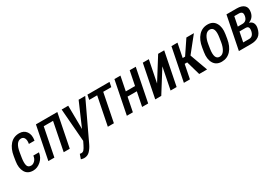

<svg xmlns="http://www.w3.org/2000/svg" viewBox="48 -1496 3829 2668"><g transform="rotate(-30 1962.5 -162.5)"><path d="M197.8 -64.9Q229.5 -65.4 257.8 -93.8Q286.1 -122.1 291.5 -170.9H381.8Q371.1 -92.8 313.5 -41.5Q255.9 9.8 187.5 9.8Q99.6 9.8 61.5 -56.6Q23.4 -123 40 -227.1L51.8 -299.8Q69.3 -409.2 126 -473.6Q182.6 -538.1 274.9 -538.1Q348.1 -538.1 386.7 -484.4Q425.3 -430.7 409.2 -341.8H318.8Q329.1 -396.5 313.5 -429.2Q297.9 -461.9 261.7 -461.9Q174.3 -461.9 148.9 -299.8L137.2 -227.1Q125 -150.4 136.2 -107.4Q147.5 -64.5 197.8 -64.9Z M777.3 0H680.2L770 -451.7H620.6L530.8 0H434.1L539.6 -528.3H882.8Z M888.2 134.3Q912.1 133.8 928.7 115.2Q945.3 96.7 967.8 51.3L993.7 -1.5L952.1 -528.3H1057.6L1061.5 -182.1V-155.3H1063L1224.6 -528.3H1330.6L1042 82Q1016.6 135.7 979.5 174.8Q942.4 213.9 886.7 213.4Q872.6 213.4 837.4 204.6L862.8 131.3Q878.9 134.3 888.2 134.3Z M1705.1 -452.6H1575.7L1485.4 0H1388.2L1478.5 -452.6H1350.6L1365.7 -528.3H1720.2Z M2035.6 0H1938.5L1983.4 -225.6H1835L1790 0H1693.4L1798.8 -528.3H1895.5L1850.1 -300.8H1998.5L2043.9 -528.3H2141.1Z M2500.5 -528.3H2597.7L2492.2 0H2395L2463.9 -345.7L2462.9 -346.2L2245.6 0H2148.9L2254.4 -528.3H2351.1L2281.7 -181.2L2282.7 -180.7Z M2790.5 -223.1H2750L2705.6 0H2608.4L2713.9 -528.3H2811L2766.6 -307.1H2805.2L2953.6 -528.3H3074.2L2877.9 -282.7L2980.5 0H2854.5Z M3160.2 -230Q3134.3 -64.9 3222.2 -64.9Q3268.1 -65.4 3297.9 -111.3Q3327.6 -157.2 3339.4 -230L3350.1 -297.4Q3376.5 -461.9 3286.6 -461.9Q3241.7 -461.9 3211.9 -416Q3182.1 -370.1 3170.9 -297.4ZM3423.8 -470.7Q3463.9 -403.3 3446.8 -297.4L3436 -230Q3418 -117.2 3359.9 -53.7Q3301.8 9.8 3213.9 9.8Q3126 9.8 3086.4 -56.6Q3046.4 -123 3063.5 -230L3074.2 -297.4Q3091.8 -409.2 3150.4 -473.6Q3209 -538.1 3296.9 -538.1Q3384.8 -538.1 3423.8 -470.7Z M3747.6 -452.6H3678.7L3648.4 -302.2H3722.7Q3790.5 -303.2 3806.2 -376.5Q3814.5 -418.5 3799.8 -435.5Q3785.2 -452.6 3747.6 -452.6ZM3697.3 -74.2Q3762.2 -74.2 3779.3 -153.8Q3787.1 -194.3 3775.4 -213.4Q3763.7 -232.4 3729 -232.4H3634.8L3603 -74.2ZM3762.7 -528.3Q3839.8 -528.3 3878.9 -492.2Q3918 -456.1 3903.8 -383.8Q3887.2 -299.8 3810.1 -272V-270.5Q3851.6 -258.8 3867.7 -226.6Q3883.8 -194.3 3875 -148.9Q3858.9 -68.4 3811.5 -34.2Q3764.2 0 3682.6 0H3491.2L3596.7 -528.3Z"/></g></svg>

Font: RobotoCondensed-Italic
Style: Italic
Weight: 400
Designer: Google
Version: Version 1.200311; 2013